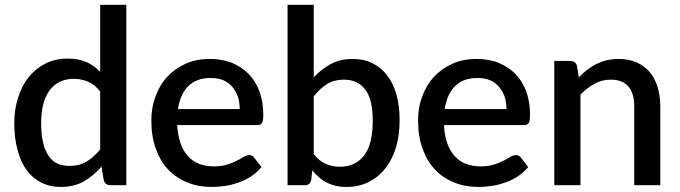

<svg xmlns="http://www.w3.org/2000/svg" viewBox="-20 -760 2790 788"><path d="M391.1 -147V-384.3Q368.2 -414.1 341.3 -424.8Q312.5 -436.5 283.2 -436.5Q220.2 -436.5 184.6 -390.6Q148.9 -343.8 148.9 -253.4Q148.9 -207.5 157.2 -173.3Q165 -141.1 180.2 -119.1Q194.8 -97.7 216.3 -88.4Q237.8 -79.1 265.1 -79.1Q306.2 -79.1 335.9 -97.2Q365.7 -115.2 391.1 -147ZM391.1 -740.2H498.5V0H433.6Q411.6 0 405.8 -20.5L396.5 -76.2Q364.3 -39.1 324.2 -15.6Q284.2 7.3 229 7.3Q185.1 7.3 150.9 -9.8Q115.2 -27.3 90.8 -60.1Q65.9 -92.8 52.7 -142.1Q38.6 -191.9 38.6 -253.4Q38.6 -311.5 54.2 -358.9Q68.4 -406.7 97.7 -443.4Q127 -479.5 167 -499.5Q206.5 -519.5 257.8 -519.5Q302.2 -519.5 334.5 -505.4Q365.7 -491.7 391.1 -465.3Z M710.4 -312.5H963.9Q963.9 -339.4 956.5 -362.8Q948.7 -384.8 933.6 -403.3Q918.9 -420.9 896.5 -430.7Q874.5 -439.9 844.7 -439.9Q786.1 -439.9 752.9 -406.7Q719.2 -373 710.4 -312.5ZM1035.2 -246.6H707.5Q709.5 -204.6 721.2 -171.4Q731.9 -140.1 752 -118.7Q772 -96.7 797.9 -87.4Q824.2 -77.1 857.4 -77.1Q888.7 -77.1 912.1 -84.5Q930.2 -89.4 952.1 -100.6Q963.4 -106 981 -116.7Q993.2 -123.5 1002.9 -123.5Q1015.6 -123.5 1022.9 -113.3L1053.2 -74.2Q1035.2 -52.7 1010.3 -36.1Q987.8 -21 959.5 -11.2Q928.2 0 903.8 2.9Q875.5 7.3 848.6 7.3Q794.4 7.3 750.5 -10.7Q704.1 -28.8 671.9 -62.5Q639.6 -95.7 620.1 -147.9Q601.1 -199.2 601.1 -265.6Q601.1 -320.3 618.2 -364.3Q635.7 -412.1 666 -444.3Q696.3 -477.5 742.2 -498.5Q785.6 -518.1 842.8 -518.1Q889.2 -518.1 930.2 -502.9Q970.7 -486.3 999 -458Q1027.3 -429.7 1044.4 -386.2Q1060.5 -343.8 1060.5 -288.6Q1060.5 -263.2 1055.2 -254.9Q1049.8 -246.6 1035.2 -246.6Z M1267.6 -364.3V-127.9Q1290.5 -98.1 1317.4 -87.4Q1343.8 -75.7 1375 -75.7Q1438.5 -75.7 1474.1 -121.6Q1509.8 -167.5 1509.8 -264.2Q1509.8 -352.5 1479 -392.6Q1448.2 -433.1 1391.1 -433.1Q1352.1 -433.1 1322.8 -415.5Q1293 -397 1267.6 -364.3ZM1267.6 -740.2V-442.4Q1298.8 -476.6 1338.4 -497.6Q1377 -518.1 1427.2 -518.1Q1473.1 -518.1 1507.8 -501Q1543.9 -482.9 1568.4 -451.2Q1593.8 -418.5 1606.9 -372.6Q1620.1 -326.2 1620.1 -268.1Q1620.1 -206.1 1605.5 -155.3Q1589.4 -104 1561 -68.4Q1533.2 -32.7 1492.2 -12.7Q1452.6 7.3 1401.9 7.3Q1377 7.3 1357.4 2.4Q1340.3 -1 1320.3 -11.2Q1303.7 -19.5 1289.1 -32.7Q1271.5 -48.3 1261.7 -61L1257.3 -21.5Q1254.9 -10.3 1248 -4.9Q1241.7 0 1230.5 0H1160.2V-740.2Z M1805.2 -312.5H2058.6Q2058.6 -339.4 2051.3 -362.8Q2043.5 -384.8 2028.3 -403.3Q2013.7 -420.9 1991.2 -430.7Q1969.2 -439.9 1939.5 -439.9Q1880.9 -439.9 1847.7 -406.7Q1814 -373 1805.2 -312.5ZM2129.9 -246.6H1802.2Q1804.2 -204.6 1815.9 -171.4Q1826.7 -140.1 1846.7 -118.7Q1866.7 -96.7 1892.6 -87.4Q1918.9 -77.1 1952.1 -77.1Q1983.4 -77.1 2006.8 -84.5Q2024.9 -89.4 2046.9 -100.6Q2058.1 -106 2075.7 -116.7Q2087.9 -123.5 2097.7 -123.5Q2110.4 -123.5 2117.7 -113.3L2147.9 -74.2Q2129.9 -52.7 2105 -36.1Q2082.5 -21 2054.2 -11.2Q2022.9 0 1998.5 2.9Q1970.2 7.3 1943.4 7.3Q1889.2 7.3 1845.2 -10.7Q1798.8 -28.8 1766.6 -62.5Q1734.4 -95.7 1714.8 -147.9Q1695.8 -199.2 1695.8 -265.6Q1695.8 -320.3 1712.9 -364.3Q1730.5 -412.1 1760.7 -444.3Q1791 -477.5 1836.9 -498.5Q1880.4 -518.1 1937.5 -518.1Q1983.9 -518.1 2024.9 -502.9Q2065.4 -486.3 2093.8 -458Q2122.1 -429.7 2139.2 -386.2Q2155.3 -343.8 2155.3 -288.6Q2155.3 -263.2 2149.9 -254.9Q2144.5 -246.6 2129.9 -246.6Z M2348.1 -489.3 2355.5 -442.4Q2372.6 -460.4 2390.1 -473.6Q2412.1 -489.7 2427.2 -497.1Q2452.6 -508.8 2469.7 -512.7Q2493.7 -518.1 2519 -518.1Q2560.1 -518.1 2592.8 -503.9Q2624.5 -489.7 2646.5 -464.4Q2667 -440.4 2678.7 -403.3Q2689.9 -366.7 2689.9 -324.7V0H2583V-324.7Q2583 -376 2559.6 -404.3Q2535.2 -433.1 2486.8 -433.1Q2450.7 -433.1 2420.4 -416.5Q2388.2 -398.9 2362.3 -371.6V0H2254.9V-509.8H2319.8Q2342.3 -509.8 2348.1 -489.3Z"/></svg>

Font: Lato-SemiBold
Style: Regular
Weight: 500
Designer: Lukasz Dziedzic with Adam Twardoch and Botio Nikoltchev
Foundry: tyPoland Lukasz Dziedzic
Version: ""